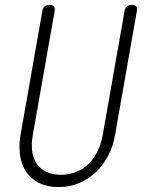

<svg xmlns="http://www.w3.org/2000/svg" viewBox="-20 -750 640 780"><path d="M152 -705Q154 -718 161.5 -724Q169 -730 182 -730Q195 -730 199.5 -724Q204 -718 202 -705L113 -200Q107 -166 110.5 -137Q114 -108 128 -86.5Q142 -65 166.5 -52.5Q191 -40 227 -40Q263 -40 292 -52.5Q321 -65 342 -86.5Q363 -108 377 -137Q391 -166 397 -200L486 -705Q488 -718 495.5 -724Q503 -730 516 -730Q529 -730 533.5 -724Q538 -718 536 -705L447 -200Q440 -157 420 -118.5Q400 -80 370.5 -51.5Q341 -23 302.5 -6.5Q264 10 218 10Q172 10 139 -6.5Q106 -23 86.5 -51.5Q67 -80 61.5 -118.5Q56 -157 63 -200Z"/></svg>

Font: Maple Mono Thin
Style: Italic
Weight: 250
Italic angle: -10°
Monospace: yes
Designer: subframe7536
Version: Version 7.000